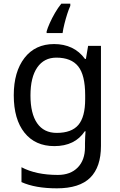

<svg xmlns="http://www.w3.org/2000/svg" viewBox="-20 -786 655 1046"><path d="M275 -546Q328 -546 370.5 -526Q413 -506 443 -465H448L460 -536H530V9Q530 124 471.5 182Q413 240 290 240Q172 240 97 206V125Q176 167 295 167Q364 167 403.5 126.5Q443 86 443 16V-5Q443 -17 444 -39.5Q445 -62 446 -71H442Q388 10 276 10Q172 10 113.5 -63Q55 -136 55 -267Q55 -395 113.5 -470.5Q172 -546 275 -546ZM287 -472Q220 -472 183 -418.5Q146 -365 146 -266Q146 -167 182.5 -114.5Q219 -62 289 -62Q370 -62 407 -105.5Q444 -149 444 -246V-267Q444 -377 406 -424.5Q368 -472 287 -472ZM363 -754Q355 -737 346.5 -710.5Q338 -684 331 -656Q324 -628 321 -606H234V-615Q239 -633 251 -660Q263 -687 279.5 -715.5Q296 -744 314 -766H363Z"/></svg>

Font: Noto Sans Lepcha
Style: Regular
Weight: 400
Designer: Monotype Design Team
Foundry: Monotype Imaging Inc.
Version: Version 2.006; ttfautohint (v1.8.4.7-5d5b)